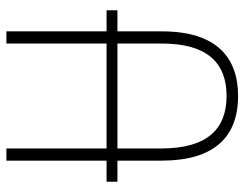

<svg xmlns="http://www.w3.org/2000/svg" viewBox="-102 -652 764 600"><g transform="rotate(-90 280.0 -352.0)"><path d="M12 -367H78V-229C78 -67 150 10 280 10C399 10 482 -56 482 -228V-367H548V-401H482V-714H444V-401H116V-714H78V-401H12ZM116 -231V-367H444V-229C444 -82 380 -26 280 -26C176 -26 116 -87 116 -231Z"/></g></svg>

Font: Noto Sans Condensed ExtraLight
Style: Regular
Weight: 200
Width: 3
Designer: Monotype Design Team
Foundry: Monotype Imaging Inc.
Version: Version 2.013